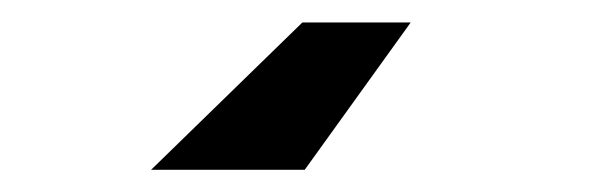

<svg xmlns="http://www.w3.org/2000/svg" viewBox="-20 -20 540 171"><path d="M114.6 131.2 249.3 0H345.8L251.4 131.2Z"/></svg>

Font: Afacad Flux SemiBold
Style: Regular
Weight: 600
Designer: Kristian Moeller
Foundry: Dicotype
Version: Version 1.100